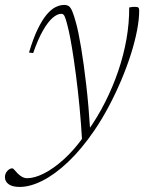

<svg xmlns="http://www.w3.org/2000/svg" viewBox="-88 -484 594 758"><path d="M43 -274.5 26.5 -276.5Q43 -332 60.5 -368.2Q78 -404.5 95.8 -425.8Q113.5 -447 131.2 -455.8Q149 -464.5 165 -464.5Q176 -464.5 183.2 -460Q190.5 -455.5 197.2 -439.8Q204 -424 213 -390.5Q222 -357 232.2 -296Q242.5 -235 252.2 -151Q262 -67 268.5 36.5L236.5 78.5Q232.5 6.5 226 -61.5Q219.5 -129.5 211.8 -188.2Q204 -247 196.8 -291.5Q189.5 -336 184 -360Q176.5 -392.5 171.8 -407.2Q167 -422 163.2 -425.8Q159.5 -429.5 154 -429.5Q138.5 -429.5 120 -413.8Q101.5 -398 81.8 -363.8Q62 -329.5 43 -274.5ZM243 54.5 258.5 33Q297 -21 327.2 -81Q357.5 -141 379 -204.2Q400.5 -267.5 411.5 -330.8Q422.5 -394 422 -454.5Q428 -456 433.8 -456.5Q439.5 -457 445 -457Q454.5 -457 458 -454.2Q461.5 -451.5 461.5 -442Q461.5 -408 453 -363.8Q444.5 -319.5 428.5 -269.2Q412.5 -219 390.5 -167Q368.5 -115 341.8 -64.5Q315 -14 284.5 31Q233.5 105.5 181.2 155Q129 204.5 80 229.2Q31 254 -10 254Q-39.5 254 -54 243.2Q-68.5 232.5 -68.5 215.5Q-68.5 201 -59 190.8Q-49.5 180.5 -39.5 180.5Q-36.5 180.5 -31.2 186.5Q-26 192.5 -19 200Q-11.5 208 -1.5 213.8Q8.5 219.5 19.5 219.5Q48.5 219.5 86 200.5Q123.5 181.5 164.2 144.8Q205 108 243 54.5Z"/></svg>

Font: Newsreader ExtraLight
Style: Italic
Weight: 250
Italic angle: -17°
Designer: Hugues Gentile
Foundry: Production Type
Version: Version 1.003